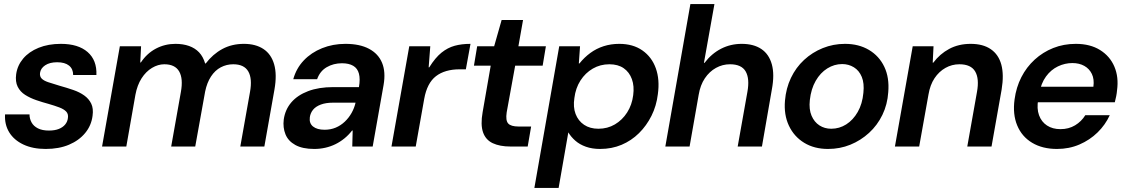

<svg xmlns="http://www.w3.org/2000/svg" viewBox="-20 -725 5568 950"><path d="M206 12Q142 12 95.5 -10Q49 -32 25.5 -70.5Q2 -109 5 -159H126Q126 -138 136 -119.5Q146 -101 167.5 -90Q189 -79 222 -79Q251 -79 271 -87Q291 -95 302.5 -109Q314 -123 316 -141Q319 -161 307.5 -173Q296 -185 273.5 -193.5Q251 -202 220 -211Q190 -219 159.5 -229.5Q129 -240 104.5 -255.5Q80 -271 67.5 -296Q55 -321 60 -358Q66 -401 94.5 -435Q123 -469 171 -488.5Q219 -508 281 -508Q367 -508 413.5 -467.5Q460 -427 457 -354H342Q342 -384 321.5 -400.5Q301 -417 263 -417Q226 -417 203.5 -402Q181 -387 178 -364Q176 -347 186 -336.5Q196 -326 218 -318.5Q240 -311 274 -301Q310 -291 342 -280Q374 -269 397 -252.5Q420 -236 431.5 -212Q443 -188 438 -152Q432 -104 401.5 -67Q371 -30 321.5 -9Q272 12 206 12Z M485 0 573 -496H678L674 -416H677Q707 -461 751.5 -484.5Q796 -508 848 -508Q886 -508 915.5 -497.5Q945 -487 965 -466Q985 -445 995 -411H998Q1033 -457 1080 -482.5Q1127 -508 1187 -508Q1245 -508 1283.5 -482.5Q1322 -457 1336.5 -406.5Q1351 -356 1338 -282L1288 0H1169L1217 -270Q1229 -336 1208.5 -371.5Q1188 -407 1134 -407Q1101 -407 1072.5 -392Q1044 -377 1024 -346.5Q1004 -316 995 -272L946 0H827L875 -270Q887 -336 866.5 -371.5Q846 -407 793 -407Q762 -407 732 -389Q702 -371 680.5 -337.5Q659 -304 650 -256L605 0Z M1535 12Q1477 12 1441.5 -7.5Q1406 -27 1392.5 -60.5Q1379 -94 1384 -134Q1391 -183 1421.5 -218.5Q1452 -254 1504.5 -274Q1557 -294 1629 -294H1756Q1763 -334 1756 -360.5Q1749 -387 1727.5 -399.5Q1706 -412 1672 -412Q1630 -412 1596.5 -392.5Q1563 -373 1549 -333H1431Q1446 -387 1483 -426Q1520 -465 1573.5 -486.5Q1627 -508 1689 -508Q1760 -508 1806 -483.5Q1852 -459 1870.5 -414Q1889 -369 1878 -305L1824 0H1723L1725 -79H1722Q1705 -57 1684 -40Q1663 -23 1639.5 -11.5Q1616 0 1589.5 6Q1563 12 1535 12ZM1586 -83Q1616 -83 1641 -93.5Q1666 -104 1686 -123Q1706 -142 1719.5 -166Q1733 -190 1739 -216V-217H1628Q1592 -217 1567 -207.5Q1542 -198 1529 -182Q1516 -166 1513 -145Q1509 -115 1529 -99Q1549 -83 1586 -83Z M1917 0 2005 -496H2109L2101 -392H2104Q2134 -440 2164.5 -464.5Q2195 -489 2229.5 -498.5Q2264 -508 2308 -508L2285 -382H2253Q2218 -382 2188.5 -373.5Q2159 -365 2137 -348Q2115 -331 2100.5 -303Q2086 -275 2079 -236L2037 0Z M2506 0Q2453 0 2418 -16.5Q2383 -33 2370 -70.5Q2357 -108 2368 -170L2408 -400H2325L2341 -496H2425L2462 -626H2568L2545 -496H2681L2665 -400H2529L2487 -169Q2481 -129 2494.5 -114Q2508 -99 2546 -99H2608L2591 0Z M2624 205 2747 -496H2850L2844 -411H2847Q2871 -441 2901 -463Q2931 -485 2967 -496.5Q3003 -508 3044 -508Q3112 -508 3158.5 -475.5Q3205 -443 3225 -387Q3245 -331 3235 -259Q3228 -201 3203.5 -152Q3179 -103 3141.5 -66Q3104 -29 3055.5 -8.5Q3007 12 2949 12Q2910 12 2879 1Q2848 -10 2826.5 -29Q2805 -48 2792 -70L2744 205ZM2941 -88Q2986 -88 3022.5 -109.5Q3059 -131 3083 -168.5Q3107 -206 3113 -254Q3119 -299 3106.5 -333.5Q3094 -368 3066 -387.5Q3038 -407 2995 -407Q2950 -407 2913 -385.5Q2876 -364 2852 -326.5Q2828 -289 2822 -240Q2815 -195 2828 -161Q2841 -127 2870 -107.5Q2899 -88 2941 -88Z M3272 0 3396 -705H3515L3463 -414H3466Q3501 -460 3548 -484Q3595 -508 3650 -508Q3709 -508 3747 -482.5Q3785 -457 3799 -406.5Q3813 -356 3799 -282L3750 0H3630L3678 -270Q3690 -336 3669.5 -371.5Q3649 -407 3592 -407Q3555 -407 3522.5 -389Q3490 -371 3467.5 -337.5Q3445 -304 3437 -256L3392 0Z M4077 12Q4009 12 3959 -18.5Q3909 -49 3883.5 -103Q3858 -157 3864 -227Q3869 -288 3893.5 -339.5Q3918 -391 3958.5 -428.5Q3999 -466 4051 -487Q4103 -508 4161 -508Q4229 -508 4279.5 -478Q4330 -448 4355.5 -394.5Q4381 -341 4375 -269Q4371 -208 4346 -156.5Q4321 -105 4280 -67.5Q4239 -30 4187.5 -9Q4136 12 4077 12ZM4093 -88Q4133 -88 4167 -109.5Q4201 -131 4224 -171Q4247 -211 4252 -266Q4257 -313 4244 -344.5Q4231 -376 4205 -392Q4179 -408 4147 -408Q4108 -408 4073.5 -386.5Q4039 -365 4016 -325Q3993 -285 3987 -230Q3982 -184 3995.5 -152.5Q4009 -121 4034.5 -104.5Q4060 -88 4093 -88Z M4408 0 4496 -496H4599L4595 -415H4598Q4630 -458 4676.5 -483Q4723 -508 4783 -508Q4844 -508 4882.5 -481.5Q4921 -455 4934.5 -405Q4948 -355 4936 -282L4886 0H4766L4814 -270Q4826 -336 4805 -371.5Q4784 -407 4727 -407Q4690 -407 4658 -389Q4626 -371 4604 -338Q4582 -305 4574 -257L4528 0Z M5210 12Q5138 12 5087 -18.5Q5036 -49 5013 -104.5Q4990 -160 5000 -233Q5008 -293 5033.5 -343Q5059 -393 5099.5 -430Q5140 -467 5191.5 -487.5Q5243 -508 5303 -508Q5374 -508 5423 -477.5Q5472 -447 5494 -395Q5516 -343 5507 -278Q5506 -265 5503 -249.5Q5500 -234 5496 -219H5083L5097 -296H5390Q5395 -333 5382.5 -359Q5370 -385 5345 -399Q5320 -413 5286 -413Q5249 -413 5214.5 -396.5Q5180 -380 5155.5 -346.5Q5131 -313 5122 -262L5117 -233Q5109 -188 5121 -155Q5133 -122 5160.5 -104Q5188 -86 5227 -86Q5268 -86 5299.5 -105Q5331 -124 5350 -155H5471Q5449 -107 5410.5 -69.5Q5372 -32 5321 -10Q5270 12 5210 12Z"/></svg>

Font: DM Sans 36pt SemiBold
Style: Italic
Weight: 600
Italic angle: -10°
Designer: Colophon Foundry, Jonny Pinhorn
Foundry: Colophon Foundry
Version: Version 4.004;gftools[0.9.30]